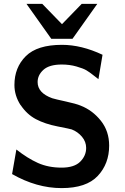

<svg xmlns="http://www.w3.org/2000/svg" viewBox="-20 -945 643 985"><path d="M116 -925H197L298 -821L399 -925H479L352 -746H243ZM42 -52 64 -178Q121 -133 174.5 -109Q228 -85 296 -85Q361 -85 391.5 -115.5Q422 -146 422 -186Q422 -218 400.5 -243.5Q379 -269 348 -281Q339 -284 275 -296.5Q211 -309 164.5 -333.5Q118 -358 86 -406V-405Q54 -454 54 -509Q54 -599 112.5 -657Q171 -715 298 -715Q398 -715 506 -664L485 -539Q483 -540 461 -557.5Q439 -575 423 -584.5Q407 -594 372 -604Q337 -614 297 -614Q233 -614 203 -587Q173 -560 173 -524Q173 -468 248 -441Q264 -436 317 -424.5Q370 -413 394 -403Q455 -379 497.5 -325.5Q540 -272 540 -198Q540 -105 481.5 -42.5Q423 20 296 20Q168 20 42 -52Z"/></svg>

Font: Coval
Style: Bold
Weight: 700
Foundry: Context Ltd
Version: Version 001.000